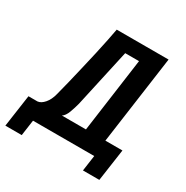

<svg xmlns="http://www.w3.org/2000/svg" viewBox="-199 -726 943 975"><g transform="rotate(30 272.5 -238.5)"><path d="M-37 114 -10 -74H43Q63 -76 82 -98Q101 -120 110 -156Q120 -194 131.5 -241Q143 -288 154.5 -337.5Q166 -387 177 -435Q188 -483 196 -523.5Q204 -564 209 -591H513L441 -74H541L514 114H418L431 22H72L59 114ZM186 -74H327L387 -509H306L231 -169Q224 -142 213.5 -113.5Q203 -85 186 -74Z"/></g></svg>

Font: Alumni Sans
Style: Bold Italic
Weight: 700
Italic angle: -8°
Designer: Robert E. Leuschke
Foundry: Robert E. Leuschke
Version: Version 1.016